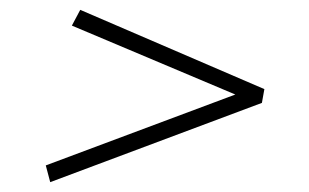

<svg xmlns="http://www.w3.org/2000/svg" viewBox="-20 -527 628 390"><path d="M512 -318 82 -157 73 -191 458 -335 126 -475 143 -507 517 -346Z"/></svg>

Font: Inria Serif
Style: Bold Italic
Weight: 700
Italic angle: -10°
Designer: Black Foundry Team
Foundry: Black Foundry
Version: Version 1.000; ttfautohint (v1.8.3)